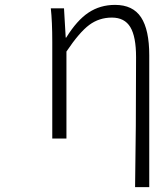

<svg xmlns="http://www.w3.org/2000/svg" viewBox="-20 -567 631 786"><path d="M533 199Q537 -37 537 -333Q537 -417 513.5 -456Q490 -495 438 -495Q386 -495 345.5 -465Q305 -435 252 -356V0H194V-395Q194 -479 188 -533H242L249 -413H251Q295 -484 342.5 -515.5Q390 -547 451 -547Q524 -547 557.5 -496Q591 -445 591 -341V199Z"/></svg>

Font: NotoSansHansLight
Style: Regular
Weight: 300
Designer: Ryoko NISHIZUKA  (kana & ideographs); Paul D. Hunt (Latin, Greek & Cyrillic); Wenlong ZHANG  (bopomofo); Sandoll Communi
Foundry: Adobe Systems Incorporated
Version: Version 1.00;December 8, 2021;FontCreator 13.0.0.2675 64-bit